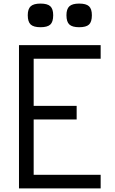

<svg xmlns="http://www.w3.org/2000/svg" viewBox="-20 -1052 640 1072"><path d="M86 0V-800H542V-724H110L168 -782V-406L110 -461H408V-385H110L168 -440V-21L113 -76H542V0ZM422 -900Q384 -900 367.5 -915Q351 -930 351 -967Q351 -1002 367.5 -1017Q384 -1032 422 -1032Q461 -1032 477 -1017Q493 -1002 493 -967Q493 -930 477 -915Q461 -900 422 -900ZM206 -900Q168 -900 151.5 -915Q135 -930 135 -967Q135 -1002 151.5 -1017Q168 -1032 206 -1032Q245 -1032 261 -1017Q277 -1002 277 -967Q277 -930 261 -915Q245 -900 206 -900Z"/></svg>

Font: Victor Mono Thin Medium
Style: Regular
Weight: 500
Monospace: yes
Version: Version 1.561;gftools[0.9.30]